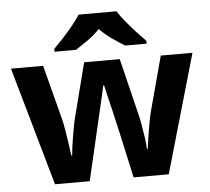

<svg xmlns="http://www.w3.org/2000/svg" viewBox="-53 -824 963 881"><g transform="rotate(-5 428.0 -383.0)"><path d="M485 -191Q481 -208 473.5 -241.5Q466 -275 457 -313.5Q448 -352 440 -384.5Q432 -417 429 -432H425Q422 -417 414.5 -384.5Q407 -352 398 -313.5Q389 -275 381 -241Q373 -207 369 -189L325 0H165L10 -546H158L221 -304Q228 -279 233.5 -244Q239 -209 244 -176.5Q249 -144 251 -125H255Q256 -139 259 -162.5Q262 -186 266.5 -211Q271 -236 274.5 -256.5Q278 -277 280 -284L347 -546H511L575 -284Q579 -270 584.5 -239Q590 -208 594.5 -176Q599 -144 599 -125H603Q605 -142 610 -174.5Q615 -207 621.5 -243Q628 -279 635 -304L700 -546H846L689 0H527ZM515 -766Q529 -744 551.5 -716.5Q574 -689 598 -663Q622 -637 640 -619V-606H541Q515 -622 484 -643.5Q453 -665 427 -692Q401 -665 371 -644Q341 -623 315 -606H216V-619Q235 -638 258.5 -663.5Q282 -689 304.5 -716.5Q327 -744 341 -766Z"/></g></svg>

Font: Noto Sans Canadian Aboriginal
Style: Regular
Weight: 400
Designer: Monotype Design Team, Typotheque's Kevin King
Foundry: Monotype Imaging Inc.
Version: Version 2.002